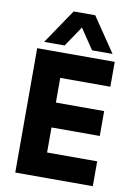

<svg xmlns="http://www.w3.org/2000/svg" viewBox="-98 -972 730 1034"><g transform="rotate(10 267.0 -454.5)"><path d="M60 0V-680H484V-544H210V-409H474V-273H210V-136H484V0ZM91 -720 219 -909H337L465 -720H353L258 -861H298L203 -720Z"/></g></svg>

Font: Teachers
Style: Bold
Weight: 700
Designer: Alfredo Marco Pradil, Chank Diesel
Version: Version 1.001